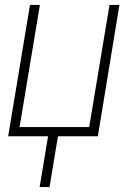

<svg xmlns="http://www.w3.org/2000/svg" viewBox="-20 -550 540 775"><path d="M140 205 174 0H13L101 -530H141L59 -37H340L422 -530H462L375 0H214L180 205Z"/></svg>

Font: Iosevka Curly XLtObl
Style: Regular
Weight: 200
Italic angle: -9°
Monospace: yes
Designer: Belleve Invis
Foundry: Belleve Invis
Version: Version 11.1.0; ttfautohint (v1.8.3)